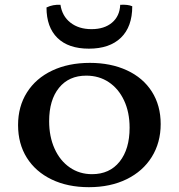

<svg xmlns="http://www.w3.org/2000/svg" viewBox="-20 -768 742 797"><path d="M55 -249Q55 -326 92 -384.5Q129 -443 196.5 -475Q264 -507 353 -507Q440 -507 507 -476Q574 -445 610.5 -387.5Q647 -330 647 -253Q647 -176 610 -116.5Q573 -57 505.5 -24Q438 9 349 9Q261 9 194.5 -23Q128 -55 91.5 -113Q55 -171 55 -249ZM518 -238Q518 -302 495 -351Q472 -400 431.5 -427Q391 -454 338 -454Q266 -454 225 -403.5Q184 -353 184 -265Q184 -201 206.5 -151Q229 -101 269.5 -73Q310 -45 362 -45Q435 -45 476.5 -97Q518 -149 518 -238ZM349 -566Q264 -566 218.5 -610.5Q173 -655 173 -737Q200 -750 231 -748Q238 -701 272.5 -674Q307 -647 360 -647Q413 -647 445 -674Q477 -701 479 -748Q511 -750 529 -742Q529 -657 482 -611.5Q435 -566 349 -566Z"/></svg>

Font: Vollkorn SC SemiBold
Style: Regular
Weight: 600
Designer: Friedrich Althausen
Foundry: Friedrich Althausen
Version: Version 4.015